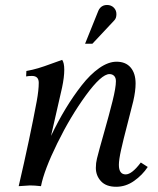

<svg xmlns="http://www.w3.org/2000/svg" viewBox="-20 -734 623 757"><path d="M439.5 -490.7Q475.6 -490.7 495.1 -467.8Q514.6 -444.8 514.6 -404.8Q514.6 -375 505.4 -335Q499.5 -310.1 482.7 -245.8Q465.8 -181.6 457.3 -142.8Q448.7 -104 448.7 -84Q448.7 -46.4 475.6 -46.4Q500 -46.4 535.2 -93.3L562.5 -75.7Q541.5 -43.9 508.8 -20.8Q476.1 2.4 438 2.4Q398.4 2.4 378.2 -19.5Q357.9 -41.5 357.9 -72.3Q357.9 -91.3 362.3 -108.9Q370.1 -140.6 390.4 -211.7Q410.6 -282.7 423.8 -335.7Q437 -388.7 437 -414.1Q437 -427.7 429.9 -434.8Q422.9 -441.9 411.6 -441.9Q379.9 -441.9 318.8 -358.4Q257.8 -274.9 205.8 -168.9Q153.8 -63 141.6 0Q115.7 -2.9 98.1 -2.9L53.7 0Q98.1 -190.9 125 -335.9Q132.8 -378.9 132.8 -407.7Q132.8 -434.6 106 -434.6Q91.8 -434.6 83 -432.6L84 -454.1Q108.4 -458.5 130.6 -465.1Q152.8 -471.7 182.9 -482.9Q212.9 -494.1 225.1 -498Q233.4 -486.3 233.4 -459Q233.4 -429.7 224.6 -388.2Q217.3 -355 181.2 -198.2Q208.5 -255.4 238.3 -304.7Q268.1 -354 301.8 -397.2Q335.4 -440.4 371.3 -465.6Q407.2 -490.7 439.5 -490.7ZM344.2 -561.5H315.4L367.7 -691.4Q370.6 -698.7 376 -704.1Q386.2 -714.4 401.9 -714.4Q418 -714.4 428.5 -704.1Q439 -693.8 439 -678.2Q439 -662.1 430.7 -653.8Z"/></svg>

Font: Flanker
Style: Italic
Weight: 400
Italic angle: -12°
Designer: Flanker
Version: Version 2.027